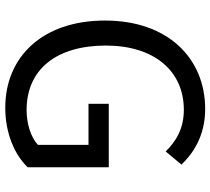

<svg xmlns="http://www.w3.org/2000/svg" viewBox="-55 -731 799 729"><g transform="rotate(90 344.5 -366.5)"><path d="M389 13C487 13 568 -23 615 -72V-380H374V-303H530V-111C501 -84 450 -68 398 -68C241 -68 153 -184 153 -369C153 -552 249 -665 397 -665C470 -665 518 -634 555 -596L605 -656C563 -700 496 -746 394 -746C200 -746 58 -603 58 -366C58 -128 196 13 389 13Z"/></g></svg>

Font: Source Han Sans KR
Style: Regular
Weight: 400
Designer: Ryoko NISHIZUKA 西塚涼子 (kana, bopomofo & ideographs); Paul D. Hunt (Latin, Greek & Cyrillic); Sandoll Communications 산돌커뮤니
Foundry: Adobe
Version: Version 2.004;hotconv 1.0.118;makeotfexe 2.5.65603